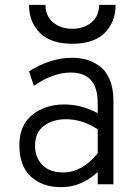

<svg xmlns="http://www.w3.org/2000/svg" viewBox="-20 -762 559 794"><path d="M100 -742H168Q168 -696 199.5 -669.5Q231 -643 279 -643Q327 -643 358.5 -669.5Q390 -696 390 -742H458Q458 -671 413 -626Q368 -581 279 -581Q190 -581 145 -626Q100 -671 100 -742ZM384 0V-50Q315 12 234 12Q154 12 107 -32.5Q60 -77 60 -161Q60 -244 113.5 -287Q167 -330 246 -330Q317 -330 384 -294V-337Q384 -462 272 -462Q200 -462 120 -407L100 -467Q188 -523 279 -523Q310 -523 337 -515.5Q364 -508 390.5 -489.5Q417 -471 433 -434.5Q449 -398 449 -346V0ZM241 -49Q320 -49 384 -128V-227Q321 -269 253 -269Q198 -269 161.5 -241.5Q125 -214 125 -161Q125 -110 155.5 -79.5Q186 -49 241 -49Z"/></svg>

Font: Overpass Light
Style: Regular
Weight: 300
Designer: Delve Withrington, Thomas Jockin
Foundry: Delve Fonts
Version: Version 3.000;DELV;Overpass